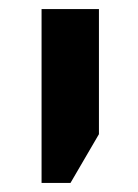

<svg xmlns="http://www.w3.org/2000/svg" viewBox="-20 -618 306 425"><path d="M72 -213V-598H199V-321L136 -213Z"/></svg>

Font: Noto Sans Hebrew Semi
Style: Regular
Weight: 600
Designer: Monotype Design Team
Foundry: Monotype Imaging Inc.
Version: Version 1.902